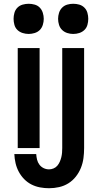

<svg xmlns="http://www.w3.org/2000/svg" viewBox="-20 -785 540 1018"><path d="M368 -605Q385 -605 400.5 -610Q416 -615 427.5 -626Q439 -637 443.5 -653Q448 -669 448 -685Q448 -701 443.5 -717Q439 -733 427.5 -744.5Q416 -756 400.5 -760.5Q385 -765 368 -765Q352 -765 336.5 -760.5Q321 -756 309.5 -744.5Q298 -733 293 -717Q288 -701 288 -685Q288 -669 293 -653Q298 -637 309.5 -626Q321 -615 336.5 -610Q352 -605 368 -605ZM132 -605Q148 -605 164 -610Q180 -615 191 -626Q202 -637 207 -653Q212 -669 212 -685Q212 -701 207 -717Q202 -733 191 -744.5Q180 -756 164 -760.5Q148 -765 132 -765Q116 -765 100 -760.5Q84 -756 72.5 -744.5Q61 -733 56.5 -717Q52 -701 52 -685Q52 -669 56.5 -653Q61 -637 72.5 -626Q84 -615 100 -610Q116 -605 132 -605ZM240 213Q267 213 293.5 207Q320 201 342.5 187Q365 173 382 151.5Q399 130 409 105Q419 80 422.5 53.5Q426 27 426 0V-530H310V0Q310 12 309 24.5Q308 37 305 49Q302 61 297 72.5Q292 84 284 93.5Q276 103 264 108Q252 113 240 113Q225 113 211.5 106.5Q198 100 189 88Q180 76 176.5 61.5Q173 47 172 32H56Q57 56 62.5 80Q68 104 79.5 125.5Q91 147 108 164.5Q125 182 146.5 193Q168 204 192 208.5Q216 213 240 213ZM74 0H190V-530H74Z"/></svg>

Font: Iosevka SS09
Style: Bold
Weight: 700
Monospace: yes
Designer: Belleve Invis
Foundry: Belleve Invis
Version: Version 5.2.1; ttfautohint (v1.8.3)